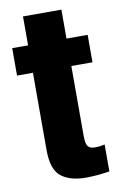

<svg xmlns="http://www.w3.org/2000/svg" viewBox="-84 -772 520 827"><g transform="rotate(-10 176.0 -358.5)"><path d="M223 7Q154.5 7 115.8 -23.5Q77 -54 77 -140.5V-477.5H7.5V-597.5H77V-724H245V-597.5H337.5V-477.5H245V-172.5Q245 -135.5 254.8 -125Q264.5 -114.5 284 -114.5Q306 -114.5 327.5 -120V-2Q271.5 7 223 7Z"/></g></svg>

Font: Anybody Condensed ExtraBold
Style: Regular
Weight: 800
Width: 3
Designer: Tyler Finck
Foundry: Etcetera Type Company
Version: Version 1.010; ttfautohint (v1.8.3) -l 8 -r 50 -G 200 -x 14 